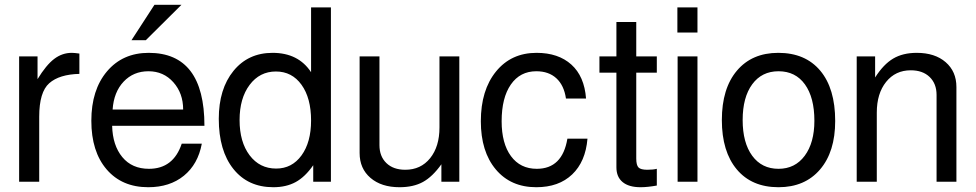

<svg xmlns="http://www.w3.org/2000/svg" viewBox="-20 -760 4080 803"><path d="M312 -451Q228 -449 186 -412Q144 -375 144 -272V0H60V-524H137V-429Q173 -488 206.5 -513.5Q240 -539 280 -539Q291 -539 312 -536Z M835 -234H449Q451 -152 491.5 -103Q532 -54 603 -54Q705 -54 740 -159H824Q808 -73 749 -25Q690 23 600 23Q490 23 426 -51.5Q362 -126 362 -255Q362 -384 427.5 -461.5Q493 -539 602 -539Q835 -539 835 -234ZM451 -302H746Q746 -370 705 -416Q664 -462 601 -462Q538 -462 497 -418.5Q456 -375 451 -302ZM626 -740H739L590 -592H530Z M1364 -729V0H1290V-69Q1256 -20 1216.5 1.5Q1177 23 1123 23Q1017 23 956 -53.5Q895 -130 895 -263Q895 -388 956.5 -463.5Q1018 -539 1120 -539Q1228 -539 1281 -458V-729ZM1134 -461Q1066 -461 1024 -405Q982 -349 982 -258Q982 -166 1024 -110.5Q1066 -55 1135 -55Q1201 -55 1241 -110Q1281 -165 1281 -256Q1281 -350 1241 -405.5Q1201 -461 1134 -461Z M1901 0H1826V-73Q1789 -21 1749 1Q1709 23 1651 23Q1575 23 1529.5 -16Q1484 -55 1484 -120V-524H1567V-153Q1567 -106 1596 -78Q1625 -50 1675 -50Q1740 -50 1779 -98.5Q1818 -147 1818 -227V-524H1901Z M2431 -348H2347Q2339 -403 2307 -432.5Q2275 -462 2223 -462Q2155 -462 2116.5 -406.5Q2078 -351 2078 -253Q2078 -160 2117 -107Q2156 -54 2225 -54Q2332 -54 2353 -180H2437Q2429 -84 2373 -30.5Q2317 23 2223 23Q2116 23 2053.5 -51.5Q1991 -126 1991 -253Q1991 -383 2054.5 -461Q2118 -539 2224 -539Q2315 -539 2369.5 -490Q2424 -441 2431 -348Z M2727 -524V-456H2641V-97Q2641 -69 2650.5 -59.5Q2660 -50 2687 -50Q2712 -50 2727 -54V16Q2688 23 2659 23Q2610 23 2584 1.5Q2558 -20 2558 -60V-456H2487V-524H2558V-668H2641V-524Z M2897 -524V0H2814V-524ZM2897 -729V-624H2813V-729Z M3235 -539Q3348 -539 3410.5 -464.5Q3473 -390 3473 -254Q3473 -125 3409.5 -51Q3346 23 3236 23Q3124 23 3061.5 -51.5Q2999 -126 2999 -258Q2999 -390 3062 -464.5Q3125 -539 3235 -539ZM3236 -462Q3166 -462 3126 -407.5Q3086 -353 3086 -258Q3086 -163 3126 -108.5Q3166 -54 3236 -54Q3305 -54 3345.5 -108.5Q3386 -163 3386 -255Q3386 -352 3346.5 -407Q3307 -462 3236 -462Z M3563 -524H3640V-436Q3675 -491 3715.5 -515Q3756 -539 3814 -539Q3890 -539 3935 -500Q3980 -461 3980 -396V0H3897V-363Q3897 -410 3868 -438Q3839 -466 3789 -466Q3725 -466 3686 -417.5Q3647 -369 3647 -289V0H3563Z"/></svg>

Font: ColatingCofangSans
Style: Regular
Weight: 400
Foundry: GNU
Version: Version 412.227;June 27, 2022;FontCreator 11.0.0.2412 32-bit